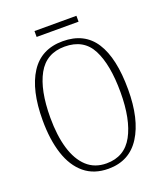

<svg xmlns="http://www.w3.org/2000/svg" viewBox="-151 -930 893 1041"><g transform="rotate(-20 295.0 -409.5)"><path d="M295 10Q212 10 157 -35.5Q102 -81 75 -164Q48 -247 48 -359Q48 -533 110 -629Q172 -725 296 -725Q421 -725 481 -632Q541 -539 541 -358Q541 -187 478.5 -88.5Q416 10 295 10ZM295 -21Q399 -21 448 -111Q497 -201 497 -358Q497 -517 451.5 -605.5Q406 -694 296 -694Q190 -694 141 -605.5Q92 -517 92 -358Q92 -255 114.5 -179.5Q137 -104 182 -62.5Q227 -21 295 -21ZM172 -795V-829H414V-795Z"/></g></svg>

Font: Noto Serif Bengali Condensed ExtraLight
Style: Regular
Weight: 200
Width: 3
Designer: Juan Bruce, Universal Thirst, Indian Type Foundry and the Monotype Design Team.
Foundry: Monotype Imaging Inc.
Version: Version 2.003; ttfautohint (v1.8.4.7-5d5b)